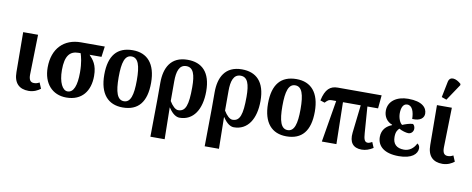

<svg xmlns="http://www.w3.org/2000/svg" viewBox="-82 -1208 4524 1842"><g transform="rotate(10 2180.5 -287.0)"><path d="M213 10C264 10 304 -12 328 -31L304 -88C286 -78 272 -73 251 -73C215 -73 200 -98 201 -149L210 -536H65L68 -148C68 -40 122 10 213 10Z M580 10C734 10 808 -95 808 -239C808 -349 768 -392 730 -433H846L860 -536H628C464 -536 355 -429 355 -244C355 -88 444 10 580 10ZM582 -50C534 -50 494 -122 494 -244C494 -382 539 -433 623 -433H643C653 -401 669 -346 669 -249C669 -124 642 -50 582 -50Z M1129 10C1280 10 1358 -82 1358 -270C1358 -457 1272 -548 1132 -548C981 -548 902 -457 902 -270C902 -82 988 10 1129 10ZM1131 -51C1066 -51 1042 -126 1042 -270C1042 -414 1065 -487 1130 -487C1195 -487 1219 -414 1219 -270C1219 -126 1196 -51 1131 -51Z M1441 240H1580L1575 -68H1577C1618 -5 1656 12 1684 12C1819 12 1893 -105 1893 -281C1893 -469 1804 -549 1666 -549C1501 -549 1445 -430 1445 -287V-126ZM1659 -57C1631 -57 1600 -88 1574 -131V-323C1574 -417 1594 -487 1664 -487C1732 -487 1754 -421 1754 -297C1754 -123 1731 -57 1659 -57Z M1970 240H2109L2104 -68H2106C2147 -5 2185 12 2213 12C2348 12 2422 -105 2422 -281C2422 -469 2333 -549 2195 -549C2030 -549 1974 -430 1974 -287V-126ZM2188 -57C2160 -57 2129 -88 2103 -131V-323C2103 -417 2123 -487 2193 -487C2261 -487 2283 -421 2283 -297C2283 -123 2260 -57 2188 -57Z M2724 10C2875 10 2953 -82 2953 -270C2953 -457 2867 -548 2727 -548C2576 -548 2497 -457 2497 -270C2497 -82 2583 10 2724 10ZM2726 -51C2661 -51 2637 -126 2637 -270C2637 -414 2660 -487 2725 -487C2790 -487 2814 -414 2814 -270C2814 -126 2791 -51 2726 -51Z M3069 0H3211L3203 -407H3376L3345 -136C3334 -40 3374 10 3457 10C3496 10 3531 -2 3569 -26L3546 -80C3525 -68 3513 -65 3504 -65C3473 -65 3464 -93 3460 -151L3441 -407H3545L3557 -536H3130C3058 -536 3011 -500 2987 -386L3030 -372C3058 -401 3066 -407 3095 -407H3137Z M3819 10C3945 10 3999 -42 3999 -98C3999 -119 3988 -133 3975 -141C3952 -92 3910 -60 3858 -60C3785 -60 3748 -97 3748 -165C3748 -217 3765 -235 3780 -251C3809 -234 3851 -223 3871 -223C3902 -223 3921 -249 3921 -274C3921 -297 3910 -313 3900 -318C3869 -317 3829 -303 3800 -291C3778 -303 3758 -350 3758 -397C3758 -452 3776 -492 3815 -492C3865 -492 3884 -431 3885 -364C3969 -359 3999 -397 3999 -435C3999 -492 3953 -548 3815 -548C3704 -548 3622 -492 3622 -398C3622 -342 3652 -295 3705 -276V-272C3654 -252 3609 -213 3609 -141C3609 -51 3677 10 3819 10Z M4176 -603 4283 -763V-775C4234 -820 4172 -834 4159 -774L4128 -620ZM4244 10C4295 10 4335 -12 4359 -31L4335 -88C4317 -78 4303 -73 4282 -73C4246 -73 4231 -98 4232 -149L4241 -536H4096L4099 -148C4099 -40 4153 10 4244 10Z"/></g></svg>

Font: Noto Serif Condensed
Style: Bold
Weight: 700
Width: 3
Designer: Monotype Design Team
Foundry: Monotype Imaging Inc.
Version: Version 2.015